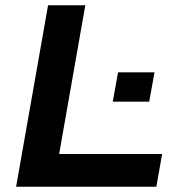

<svg xmlns="http://www.w3.org/2000/svg" viewBox="-20 -707 685 727"><path d="M41 0 162 -687H303L204 -124H594L572 0ZM407 -322 427 -433H565L545 -322Z"/></svg>

Font: Archivo SemiExpanded SemiBold
Style: Italic
Weight: 600
Width: 6
Italic angle: -10°
Designer: Hector Gatti
Foundry: Omnibus-Type
Version: Version 2.001